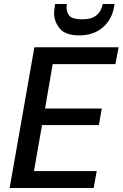

<svg xmlns="http://www.w3.org/2000/svg" viewBox="-20 -935 610 955"><path d="M28 0 151 -700H570L554 -616H242L204 -395H486L472 -313H189L149 -84H461L446 0ZM374 -759Q305 -759 277 -793.5Q249 -828 249 -870Q249 -884 252 -900L254 -915H313Q311 -905 311 -897Q311 -874 325.5 -856.5Q340 -839 389 -839Q436 -839 460 -859Q484 -879 491 -915H550L547 -899Q536 -837 490.5 -798Q445 -759 374 -759Z"/></svg>

Font: Ultramarine Medium
Style: Italic
Weight: 500
Italic angle: -10°
Designer: Colophon Foundry, Jonny Pinhorn
Foundry: Colophon Foundry
Version: Version 1.200; ttfautohint (v1.8.3)